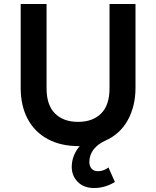

<svg xmlns="http://www.w3.org/2000/svg" viewBox="-20 -720 785 965"><path d="M453 225Q401 225 370.8 194.2Q340.5 163.5 340.5 118.5Q341 88 351.5 62Q362 36 380.5 14.5Q286.5 15 220.2 -20.8Q154 -56.5 119 -122.5Q84 -188.5 84 -278V-700H214V-276.5Q214 -191.5 256.5 -149.5Q299 -107.5 372.5 -107.5Q446 -107.5 488.2 -149.5Q530.5 -191.5 530.5 -276.5V-700H661V-278Q661 -186.5 622 -115.8Q583 -45 506 -11.5Q471 5 450.5 31.2Q430 57.5 429 93.5Q429 113.5 439.8 127Q450.5 140.5 473.5 140.5Q487.5 140.5 501 135.2Q514.5 130 525 121.5L557.5 194.5Q534.5 209 507.8 217Q481 225 453 225Z"/></svg>

Font: Geologica Medium
Style: Regular
Weight: 500
Designer: Sindre Bremnes, Frode Helland
Foundry: Monokrom Skriftforlag AS
Version: Version 1.010;gftools[0.9.28]